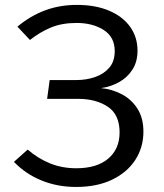

<svg xmlns="http://www.w3.org/2000/svg" viewBox="-20 -737 655 769"><path d="M287.7 -717.4Q362.6 -717.4 417.2 -694.1Q471.8 -670.8 501.3 -629.5Q530.8 -588.2 530.8 -533.8Q530.8 -490.3 510.8 -458.7Q490.8 -427.2 457.7 -408.5Q424.6 -389.7 384.6 -384.1Q428.7 -380 467.4 -359.7Q506.2 -339.5 530.3 -302.1Q554.4 -264.6 554.4 -209.7Q554.4 -146.7 521.8 -96.4Q489.2 -46.2 428.7 -17.2Q368.2 11.8 284.6 11.8Q209.7 11.8 145.9 -14.4Q82.1 -40.5 35.9 -88.7L90.8 -137.9Q132.3 -102.1 180.5 -82.6Q228.7 -63.1 285.6 -63.1Q368.2 -63.1 413.6 -101.8Q459 -140.5 459 -206.7Q459 -277.9 411.8 -309.5Q364.6 -341 293.8 -341H168.7L179 -416.4H286.7Q326.2 -416.4 361 -428.5Q395.9 -440.5 417.7 -465.9Q439.5 -491.3 439.5 -532.3Q439.5 -588.7 395.4 -616.9Q351.3 -645.1 286.7 -645.1Q227.7 -645.1 183.6 -626.7Q139.5 -608.2 100 -576.9L49.7 -630.3Q102.1 -673.8 160.8 -695.6Q219.5 -717.4 287.7 -717.4Z"/></svg>

Font: FiraCode Nerd Font Mono
Style: Regular
Weight: 400
Monospace: yes
Designer: Carrois Corporate, Edenspiekermann AG, Nikita Prokopov
Foundry: Carrois Corporate, Edenspiekermann AG, Nikita Prokopov
Version: Version 6.002;Nerd Fonts 3.4.0